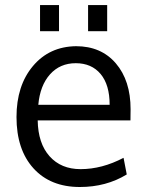

<svg xmlns="http://www.w3.org/2000/svg" viewBox="-20 -730 581 761"><path d="M404.8 -606.4H329.1V-710H404.8ZM213.9 -606.4H138.7V-710H213.9ZM131.8 -314.5H414.6Q414.6 -394 378.7 -436.8Q342.8 -479.5 280.3 -479.5Q217.8 -479.5 178.2 -435.3Q138.7 -391.1 131.8 -314.5ZM296.4 11.2Q179.7 11.2 112.5 -63Q45.4 -137.2 45.4 -266.1Q45.4 -390.6 110.4 -468Q175.3 -545.4 281.2 -546.9Q380.9 -546.9 439.2 -478.8Q497.6 -410.6 497.6 -296.9Q497.6 -291 497.3 -275.4Q497.1 -259.8 497.1 -252.9H129.4Q130.9 -161.6 176.5 -110.6Q222.2 -59.6 299.3 -59.6Q384.3 -59.6 469.7 -104.5L482.4 -38.6Q400.9 11.2 296.4 11.2Z"/></svg>

Font: Oxygen
Style: Regular
Weight: 400
Designer: Vernon Adams
Foundry: Vernon Adams
Version: Version Release 0.2.3 webfont; ttfautohint (v0.93.3-1d66) -l